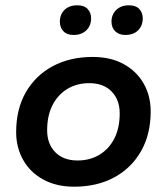

<svg xmlns="http://www.w3.org/2000/svg" viewBox="-20 -695 630 725"><path d="M260 10Q193 10 143.5 -17Q94 -44 67.5 -91Q41 -138 41 -196Q41 -283 77.5 -346.5Q114 -410 179 -445Q244 -480 330 -480Q398 -480 447 -453Q496 -426 522.5 -379.5Q549 -333 549 -274Q549 -188 512.5 -124Q476 -60 411 -25Q346 10 260 10ZM273 -89Q320 -89 356 -111Q392 -133 412 -172.5Q432 -212 432 -267Q432 -318 401.5 -349.5Q371 -381 317 -381Q270 -381 234 -359Q198 -337 178 -297.5Q158 -258 158 -203Q158 -152 188.5 -120.5Q219 -89 273 -89ZM453 -563Q429 -563 415 -577Q401 -591 401 -613Q401 -640 419 -657.5Q437 -675 467 -675Q493 -675 506 -661Q519 -647 519 -626Q519 -598 501.5 -580.5Q484 -563 453 -563ZM258 -563Q233 -563 219.5 -577Q206 -591 206 -613Q206 -640 223.5 -657.5Q241 -675 272 -675Q298 -675 311 -661Q324 -647 324 -626Q324 -598 306 -580.5Q288 -563 258 -563Z"/></svg>

Font: Gantari SemiBold
Style: Italic
Weight: 600
Italic angle: -10°
Designer: Anugrah Pasau
Foundry: Lafontype
Version: Version 1.000